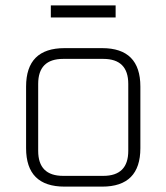

<svg xmlns="http://www.w3.org/2000/svg" viewBox="-20 -694 619 714"><path d="M77 -143V-372Q77 -515 220 -515H360Q502 -515 502 -372V-143Q502 0 360 0H220Q77 0 77 -143ZM122 -133Q122 -40 215 -40H364Q457 -40 457 -133V-382Q457 -475 364 -475H215Q122 -475 122 -382ZM169 -629V-674H410V-629Z"/></svg>

Font: Oxanium ExtraLight
Style: Regular
Weight: 200
Designer: Severin Meyer
Version: Version 2.000